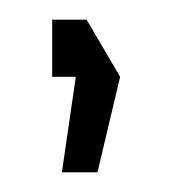

<svg xmlns="http://www.w3.org/2000/svg" viewBox="-20 -733 176 195"><path d="M33 -655V-713H68L102 -655ZM43 -559 57 -655H102L79 -558H43Z"/></svg>

Font: Foldit Light
Style: Regular
Weight: 300
Version: Version 1.003